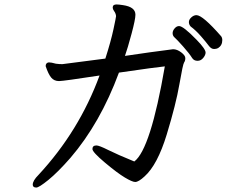

<svg xmlns="http://www.w3.org/2000/svg" viewBox="-20 -777 1040 862"><path d="M867 -504Q851 -504 843 -516Q830 -537 802 -568.5Q774 -600 764.5 -608Q755 -616 755 -628Q755 -639 764 -649.5Q773 -660 784 -660Q803 -660 863 -598Q903 -557 903 -541Q903 -530 892.5 -517Q882 -504 867 -504ZM941 -557Q928 -557 917 -572Q906 -587 882.5 -614Q859 -641 836 -658Q828 -667 828 -678Q828 -689 839 -699Q850 -709 862 -709Q890 -709 973 -614Q978 -607 978 -597Q978 -573 959 -561Q951 -557 941 -557ZM143 65Q127 65 127 52Q127 34 153 8Q335 -188 427 -438Q264 -413 245 -413Q223 -413 210 -428.5Q197 -444 185 -480Q185 -495 199 -497Q210 -497 231 -491Q246 -489 260 -489L453 -514Q478 -592 489.5 -646Q501 -700 501 -704Q501 -708 499 -714.5Q497 -721 491.5 -728.5Q486 -736 486 -743Q486 -757 503 -757Q513 -757 532 -754Q588 -746 588 -711Q588 -690 570.5 -625Q553 -560 541 -526Q654 -543 757 -556Q775 -556 793.5 -542Q812 -528 812 -516Q812 -504 806.5 -496.5Q801 -489 785.5 -399Q770 -309 728.5 -173Q687 -37 629 15Q602 40 587 40Q574 40 540.5 20Q507 0 451 -47Q395 -94 395 -108Q395 -124 413 -124Q425 -124 466 -103.5Q507 -83 583 -52Q656 -107 720 -479Q686 -476 514 -451Q430 -224 296 -68Q239 -3 197 31Q155 65 143 65Z"/></svg>

Font: LXGW WenKai Medium
Style: Regular
Weight: 500
Designer: LXGW / Fontworks Inc.
Foundry: LXGW / Fontworks Inc.
Version: Version 1.501; October 10, 2024